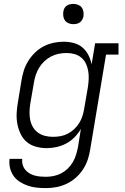

<svg xmlns="http://www.w3.org/2000/svg" viewBox="-20 -752 640 985"><path d="M215 213Q191 213 167.5 210.5Q144 208 122.5 200.5Q101 193 82 181Q63 169 50 151Q37 133 31.5 110Q26 87 29 63H94Q92 78 96 92.5Q100 107 109 118Q118 129 130 136.5Q142 144 156 148Q170 152 185 153.5Q200 155 215 155Q235 155 255 151Q275 147 293.5 137.5Q312 128 327.5 113Q343 98 353.5 80Q364 62 370 42.5Q376 23 380 3L395 -91Q382 -68 362.5 -48Q343 -28 319 -15.5Q295 -3 269.5 2.5Q244 8 219 8Q191 8 164 0.5Q137 -7 117 -24Q97 -41 85.5 -65.5Q74 -90 69 -116.5Q64 -143 65.5 -171.5Q67 -200 72 -228L90 -338Q94 -364 102 -389.5Q110 -415 124.5 -438.5Q139 -462 159.5 -482Q180 -502 204.5 -514.5Q229 -527 255 -532.5Q281 -538 307 -538Q334 -538 359.5 -531Q385 -524 403.5 -508Q422 -492 433.5 -469.5Q445 -447 450 -422L468 -530H588V-472H524L443 13Q439 40 430.5 66Q422 92 406.5 116Q391 140 369 159.5Q347 179 321.5 191Q296 203 269 208Q242 213 215 213ZM252 -50Q271 -50 290.5 -53.5Q310 -57 327.5 -66Q345 -75 360.5 -89.5Q376 -104 386.5 -121Q397 -138 403 -157Q409 -176 412 -195L431 -305Q434 -326 435 -347Q436 -368 432.5 -388Q429 -408 420.5 -426Q412 -444 397 -456.5Q382 -469 362.5 -474.5Q343 -480 322 -480Q301 -480 281 -476Q261 -472 242.5 -462.5Q224 -453 208 -438Q192 -423 181 -405Q170 -387 163.5 -367.5Q157 -348 154 -328L135 -218Q132 -198 131.5 -177Q131 -156 135 -136.5Q139 -117 149 -100Q159 -83 175 -71.5Q191 -60 211 -55Q231 -50 252 -50ZM356 -628Q344 -628 332.5 -632.5Q321 -637 314 -646Q307 -655 305 -667.5Q303 -680 305 -693Q306 -701 310.5 -709.5Q315 -718 322.5 -723Q330 -728 339 -730Q348 -732 356 -732Q369 -732 380.5 -727.5Q392 -723 399 -714Q406 -705 408 -692.5Q410 -680 408 -667Q406 -659 401.5 -650.5Q397 -642 389.5 -637Q382 -632 373.5 -630Q365 -628 356 -628Z"/></svg>

Font: Iosevka Slab LtExObl
Style: Regular
Weight: 300
Width: 7
Italic angle: -9°
Monospace: yes
Designer: Belleve Invis
Foundry: Belleve Invis
Version: Version 11.1.0; ttfautohint (v1.8.3)